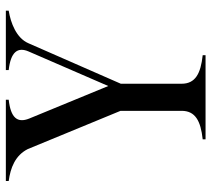

<svg xmlns="http://www.w3.org/2000/svg" viewBox="-54 -686 740 673"><g transform="rotate(-90 316.5 -350.0)"><path d="M164 -10V0H459V-10C394 -17 359 -36 359 -84V-297L501 -621C519 -663 572 -683 615 -690V-700H407V-690C470 -683 489 -659 472 -620L351 -341L237 -618C220 -660 240 -683 303 -690V-700H18V-690C64 -684 108 -667 130 -623L264 -298V-84C264 -36 229 -17 164 -10Z"/></g></svg>

Font: Sprat Condesed
Style: Regular
Weight: 400
Width: 3
Designer: Ethan Nakache
Foundry: Collletttivo
Version: Version 2.000;Glyphs 3.2 (3217)